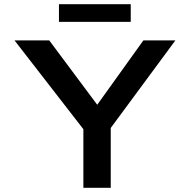

<svg xmlns="http://www.w3.org/2000/svg" viewBox="-20 -892 902 912"><path d="M376 0V-326L391 -259L49 -700H214L466 -362L420 -364L661 -700H813L497 -272L506 -334V0ZM260 -788V-872H601V-788Z"/></svg>

Font: Lexend Mega Medium
Style: Regular
Weight: 500
Version: Version 1.007